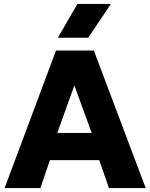

<svg xmlns="http://www.w3.org/2000/svg" viewBox="-20 -957 765 977"><path d="M3.5 0 265 -700H457.5L721.5 0H534.5L485 -142H234L185.5 0ZM271.5 -280.5H446.5L358.5 -522.5ZM274.5 -765 374 -937H544.5L429 -765Z"/></svg>

Font: Geologica Cursive
Style: Bold
Weight: 700
Designer: Sindre Bremnes, Frode Helland
Foundry: Monokrom Skriftforlag AS
Version: Version 1.010;gftools[0.9.28]